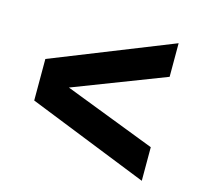

<svg xmlns="http://www.w3.org/2000/svg" viewBox="-77 -701 670 643"><g transform="rotate(15 257.5 -379.5)"><path d="M466.5 -618.5V-502L150 -380L466.5 -258V-141.5L49 -308V-452Z"/></g></svg>

Font: Encode Sans Condensed
Style: Bold
Weight: 700
Width: 3
Designer: Multiple Designers
Foundry: Impallari Type
Version: Version 2.000